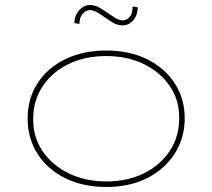

<svg xmlns="http://www.w3.org/2000/svg" viewBox="-20 -734 845 764"><path d="M403 10Q310 10 239.5 -25Q169 -60 129.5 -121.5Q90 -183 90 -263Q90 -342 129.5 -403Q169 -464 239.5 -498.5Q310 -533 403 -533Q495 -533 565 -498.5Q635 -464 675 -403Q715 -342 715 -263Q715 -185 675 -122.5Q635 -60 565 -25Q495 10 403 10ZM403 -12Q486 -12 551 -43.5Q616 -75 654.5 -132Q693 -189 693 -263Q694 -335 656 -391Q618 -447 552.5 -479Q487 -511 403 -511Q318 -511 252.5 -479Q187 -447 150 -391Q113 -335 112 -263Q111 -189 149.5 -132.5Q188 -76 254 -44Q320 -12 403 -12ZM469 -633Q446 -633 427 -645Q408 -657 391 -669Q367 -686 356.5 -690Q346 -694 338 -694Q323 -694 309.5 -679.5Q296 -665 296 -639L276 -642Q276 -672 295 -693Q314 -714 338 -714Q359 -714 378 -702.5Q397 -691 415 -678Q422 -673 438 -663Q454 -653 468 -653Q483 -653 495 -665.5Q507 -678 508 -708L528 -705Q528 -683 519.5 -667Q511 -651 497.5 -642Q484 -633 469 -633Z"/></svg>

Font: Lexend Giga Thin
Style: Regular
Weight: 250
Version: Version 1.007